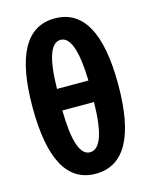

<svg xmlns="http://www.w3.org/2000/svg" viewBox="-117 -847 734 933"><g transform="rotate(-15 250.0 -380.5)"><path d="M248 10Q465 10 465 -381Q465 -771 249 -771Q34 -771 34 -381Q34 10 248 10ZM172 -437Q175 -663 250 -663Q324 -663 330 -437ZM248 -98Q173 -98 170 -329H329Q326 -98 248 -98Z"/></g></svg>

Font: Noto Sans Mono Condensed Extra
Style: Regular
Weight: 800
Width: 3
Designer: Monotype Design Team
Foundry: Monotype Imaging Inc.
Version: Version 1.900